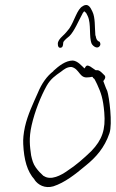

<svg xmlns="http://www.w3.org/2000/svg" viewBox="-20 -741 468 777"><path d="M81 -228C75 -200 73 -178 74 -158C77 -94 90 -47 120 -14V-13C134 7 161 23 196 13C242 -2 284 -35 327 -71C368 -104 403 -143 423 -202C436 -240 422 -349 414 -373C407 -387 403 -401 398 -413C403 -419 409 -427 404 -435L395 -444C386 -453 379 -458 372 -457H367C359 -462 351 -468 345 -472C334 -477 330 -479 322 -464C310 -475 295 -494 275 -496C245 -496 218 -474 196 -454V-453C170 -433 149 -404 133 -365C115 -324 92 -277 81 -228ZM108 -234C121 -291 145 -351 169 -394C185 -422 204 -435 227 -451C240 -461 251 -470 269 -470C302 -463 301 -423 336 -428H337C343 -428 346 -429 351 -430H354C356 -429 357 -424 358 -424H360C365 -418 368 -409 373 -400C389 -365 397 -343 402 -286C408 -216 393 -175 350 -130C318 -99 287 -72 253 -50C228 -32 186 -9 157 -29H156C144 -40 135 -49 125 -63C114 -78 110 -94 106 -112C101 -148 96 -181 108 -234ZM214 -564C214 -553 217 -546 227 -548C234 -550 235 -556 236 -569L237 -572C243 -581 255 -590 261 -595C281 -615 297 -655 315 -688C318 -692 319 -694 321 -696L323 -693C328 -691 331 -685 335 -676C350 -644 339 -592 351 -564C357 -553 376 -540 385 -557C388 -562 385 -572 381 -573H380C371 -578 369 -585 367 -597H366C363 -631 366 -670 354 -694C346 -711 337 -729 316 -717L315 -716C292 -705 281 -655 260 -625C250 -613 247 -608 234 -596C221 -584 214 -574 214 -564ZM345 -467H344Z"/></svg>

Font: Stray Cat
Style: LtCnObl
Weight: 300
Version: Version 1.0